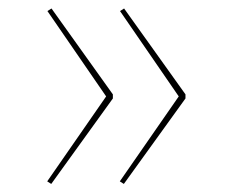

<svg xmlns="http://www.w3.org/2000/svg" viewBox="-20 -520 560 462"><path d="M103.9 -499.6 94.1 -493.4 235.4 -288 93.6 -83.6 103.3 -77.4 251.6 -283.1V-292.9ZM278.6 -499.6 268.8 -493.4 410.1 -288 268.3 -83.6 278 -77.4 426.3 -283.1V-292.9Z"/></svg>

Font: Fira Sans Hair
Style: Regular
Weight: 100
Designer: bBox Type GmbH & Carrois Corporate GbR & Edenspiekermann AG
Foundry: bBox Type GmbH & Carrois Corporate GbR & Edenspiekermann AG
Version: Version 4.300;PS 004.300;hotconv 1.0.88;makeotf.lib2.5.64775